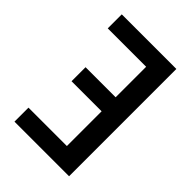

<svg xmlns="http://www.w3.org/2000/svg" viewBox="-215 -832 930 930"><g transform="rotate(45 250.0 -367.5)"><path d="M59 0V-96H322V-334H116V-430H322V-639H59V-735H433V0Z"/></g></svg>

Font: Moesevka
Style: Bold
Weight: 700
Monospace: yes
Designer: Belleve Invis
Foundry: Belleve Invis
Version: Version 32.5.0; ttfautohint (v1.8.4)